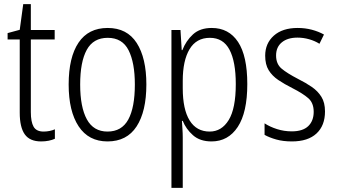

<svg xmlns="http://www.w3.org/2000/svg" viewBox="-20 -678 1637 934"><path d="M192 -38Q207 -38 221.5 -41Q236 -44 247 -49V-3Q234 3 217 6.5Q200 10 180 10Q125 10 100.5 -24.5Q76 -59 76 -130V-486H17V-517L76 -533L93 -658H130V-532H246V-486H130V-133Q130 -85 143.5 -61.5Q157 -38 192 -38Z M692 -267Q692 -136 644.5 -63Q597 10 503 10Q411 10 362.5 -63.5Q314 -137 314 -267Q314 -399 362 -470.5Q410 -542 504 -542Q598 -542 645 -469Q692 -396 692 -267ZM370 -267Q370 -157 402.5 -97.5Q435 -38 503 -38Q572 -38 604 -96.5Q636 -155 636 -267Q636 -373 605.5 -433.5Q575 -494 504 -494Q434 -494 402 -435.5Q370 -377 370 -267Z M1010 -542Q1093 -542 1138 -474Q1183 -406 1183 -269Q1183 -131 1136.5 -60.5Q1090 10 1009 10Q953 10 919 -20Q885 -50 869 -90H865Q866 -72 867.5 -50.5Q869 -29 869 -8V236H814V-532H858L864 -434H867Q885 -480 919 -511Q953 -542 1010 -542ZM1001 -494Q935 -494 902 -438.5Q869 -383 869 -285V-249Q869 -146 902.5 -92Q936 -38 1000 -38Q1058 -38 1092.5 -94Q1127 -150 1127 -269Q1127 -378 1096.5 -436Q1066 -494 1001 -494Z M1561 -136Q1561 -67 1519.5 -28.5Q1478 10 1400 10Q1357 10 1323.5 0.5Q1290 -9 1267 -22V-78Q1293 -61 1327.5 -50Q1362 -39 1399 -39Q1453 -39 1479.5 -64.5Q1506 -90 1506 -134Q1506 -177 1480 -200Q1454 -223 1401 -250Q1363 -269 1333.5 -289Q1304 -309 1287 -336.5Q1270 -364 1270 -407Q1270 -467 1312 -504.5Q1354 -542 1428 -542Q1464 -542 1496.5 -533.5Q1529 -525 1556 -510L1534 -465Q1512 -479 1484 -487Q1456 -495 1427 -495Q1379 -495 1351 -472Q1323 -449 1323 -408Q1323 -367 1349.5 -344.5Q1376 -322 1430 -294Q1468 -275 1497 -255Q1526 -235 1543.5 -207Q1561 -179 1561 -136Z"/></svg>

Font: Noto Sans Devanagari UI Condensed Light
Style: Regular
Weight: 300
Width: 3
Designer: Jelle Bosma - Monotype Design Team
Foundry: Monotype Imaging Inc.
Version: Version 2.004; ttfautohint (v1.8.4.7-5d5b)